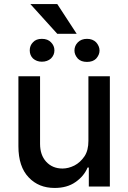

<svg xmlns="http://www.w3.org/2000/svg" viewBox="-20 -922 634 949"><path d="M523 -545V0H419V-94H413Q395 -51 353 -22Q312 7 250 7Q171 7 122 -45Q71 -98 71 -199V-545H178V-211Q178 -156 208 -123Q239 -89 289 -89Q318 -89 348 -104Q377 -119 398 -150Q417 -179 417 -226V-545ZM263 -755 130 -902H263L359 -755ZM365 -713Q382 -730 410 -730Q438 -730 455 -713Q472 -694 472 -672Q472 -651 455 -632Q439 -616 410 -616Q381 -616 365 -632Q348 -651 348 -672Q348 -696 365 -713ZM143 -713Q158 -730 187 -730Q216 -730 232 -713Q249 -696 249 -673Q249 -650 232 -633Q214 -617 187 -617Q161 -617 143 -633Q127 -649 127 -673Q127 -697 143 -713Z"/></svg>

Font: Sinter Medium
Style: Regular
Weight: 500
Foundry: Adobe & rsms
Version: Version 1.000